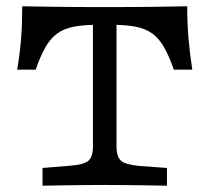

<svg xmlns="http://www.w3.org/2000/svg" viewBox="-20 -591 667 611"><path d="M308.1 -2.4Q279.8 -2.4 246.4 -2Q212.9 -1.6 179.4 -1.2Q146 -0.8 115.3 0V-56.5L203.2 -63.7Q246.8 -66.9 261.3 -79.4Q275.8 -91.9 275.8 -125.8V-201.6H350.8V-125.8Q350.8 -91.9 365.3 -79.4Q379.8 -66.9 423.4 -62.9L511.3 -56.5V0Q481.5 -0.8 447.6 -1.2Q413.7 -1.6 380.6 -2Q347.6 -2.4 318.5 -2.4H313.7ZM291.9 -512.1Q246 -512.1 214.9 -506Q183.9 -500 162.5 -484.7Q141.1 -469.4 125 -441.5Q108.9 -413.7 93.5 -369.4H34.7Q43.5 -421 47.2 -469.4Q50.8 -517.7 50.8 -571Q95.2 -570.2 153.2 -569.4Q211.3 -568.5 287.1 -568.5H339.5Q415.3 -568.5 473.4 -569.4Q531.5 -570.2 575.8 -571Q575.8 -517.7 579.8 -469.4Q583.9 -421 591.9 -369.4H533.1Q517.7 -413.7 501.6 -441.5Q485.5 -469.4 464.1 -484.7Q442.7 -500 411.7 -506Q380.6 -512.1 334.7 -512.1ZM275.8 -201.6V-536.3H350.8V-201.6Z"/></svg>

Font: Playfair 5pt SemiExpanded Light
Style: Regular
Weight: 300
Width: 6
Designer: Claus Eggers Sørensen
Foundry: Claus Eggers Sørensen
Version: Version 2.203